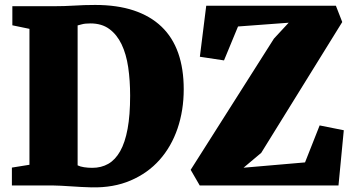

<svg xmlns="http://www.w3.org/2000/svg" viewBox="-20 -769 1462 796"><path d="M770.5 -64.9 1115.7 -608.9 1176.8 -674.8 966.8 -659.2 908.7 -518.6 808.6 -533.7 835 -745.1H1372.6L1398.9 -677.7L1063 -135.3L989.7 -73.7L1244.6 -95.7L1305.2 -249L1405.3 -229L1383.3 0H808.1ZM29.3 -74.2 102.1 -85.9V-649.4L31.2 -664.1V-743.2H200.2Q224.6 -743.2 246.1 -743.9Q267.6 -744.6 288.1 -745.8Q308.6 -747.1 329.6 -747.8Q350.6 -748.5 374.5 -748.5Q465.8 -748.5 534.7 -725.6Q603.5 -702.6 649.7 -658.4Q695.8 -614.3 718.8 -549.1Q741.7 -483.9 741.7 -398.9Q741.7 -311.5 716.1 -236.3Q690.4 -161.1 641.6 -106.2Q592.8 -51.3 521.7 -20.8Q450.7 9.8 359.4 7.8Q338.9 7.3 316.2 6.1Q293.5 4.9 272.2 3.4Q251 2 232.4 1Q213.9 0 202.1 0H29.3ZM301.8 -83.5Q312.5 -78.1 328.6 -75.7Q344.7 -73.2 362.8 -73.2Q399.9 -73.2 429 -89.8Q458 -106.4 478.3 -142.3Q498.5 -178.2 509 -234.9Q519.5 -291.5 519.5 -372.1Q519.5 -435.5 511.5 -490.2Q503.4 -544.9 484.1 -585.2Q464.8 -625.5 433.3 -648.7Q401.9 -671.9 355 -671.9Q332 -671.9 319.3 -668.2Q306.6 -664.6 301.8 -663.6Z"/></svg>

Font: Merriweather UltraBold
Style: Regular
Weight: 900
Designer: Eben Sorkin ( sorkintype@gmail.com )
Foundry: Eben Sorkin
Version: Version 1.570; ttfautohint (v1.3) -l 8 -r 32 -G 0 -x 0 -H 60